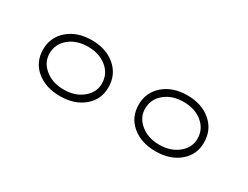

<svg xmlns="http://www.w3.org/2000/svg" viewBox="-30 -848 492 381"><g transform="rotate(30 215.5 -658.0)"><path d="M325 -722Q358 -722 379 -704Q400 -686 400 -657Q400 -629 379 -611.5Q358 -594 325 -594Q292 -594 271 -611.5Q250 -629 250 -658Q250 -686 271 -704Q292 -722 325 -722ZM325 -609Q351 -609 368 -623Q385 -637 385 -657Q385 -679 368 -693Q351 -707 325 -707Q299 -707 282 -693Q265 -679 265 -657Q265 -637 282 -623Q299 -609 325 -609ZM106 -722Q139 -722 160 -704Q181 -686 181 -657Q181 -629 160 -611.5Q139 -594 106 -594Q73 -594 52 -611.5Q31 -629 31 -658Q31 -686 52 -704Q73 -722 106 -722ZM106 -609Q132 -609 149 -623Q166 -637 166 -657Q166 -679 149 -693Q132 -707 106 -707Q80 -707 63 -693Q46 -679 46 -657Q46 -637 63 -623Q80 -609 106 -609Z"/></g></svg>

Font: Kalnia Glaze Thin Medium
Style: Regular
Weight: 500
Version: Version 1.110